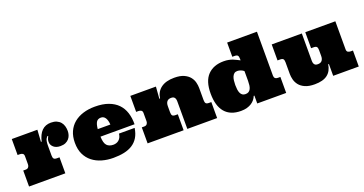

<svg xmlns="http://www.w3.org/2000/svg" viewBox="-38 -1372 3872 2045"><g transform="rotate(-20 1898.5 -349.0)"><path d="M330.1 -538.1 321.8 -403.8H330.1Q347.2 -481 387 -520.5Q426.8 -560.1 490.2 -560.1Q527.8 -560.1 554.9 -548.1Q582 -536.1 598.6 -516.1Q615.2 -496.1 622.6 -470Q629.9 -443.8 629.9 -416Q629.9 -393.1 623 -370.6Q616.2 -348.1 601.1 -330.1Q585.9 -312 562 -301Q538.1 -290 502.9 -290Q454.1 -290 426 -314.9Q397.9 -339.8 397.9 -375Q397.9 -392.1 401.9 -404.1Q405.8 -416 409.9 -423.6Q414.1 -431.2 415.5 -434.6Q417 -438 412.1 -438Q401.9 -438 389.9 -414.6Q377.9 -391.1 377.9 -340.8V-229Q377.9 -203.1 387 -192.1Q396 -181.2 421.9 -181.2H451.2V0H40V-181.2H68.8Q88.9 -181.2 99.4 -194.1Q109.9 -207 109.9 -225.1V-317.9Q109.9 -340.8 96.4 -348.9Q83 -356.9 65.9 -356.9H40V-538.1Z M936.5 -238.8Q938.5 -166 964.1 -138.4Q989.7 -110.8 1037.6 -110.8Q1053.7 -110.8 1069.1 -115.5Q1084.5 -120.1 1097.7 -130.6Q1110.8 -141.1 1120.4 -158.4Q1129.9 -175.8 1132.8 -202.1H1310.5Q1300.8 -139.2 1274.7 -96.7Q1248.5 -54.2 1207.5 -28.1Q1166.5 -2 1112.1 9.5Q1057.6 21 990.7 21Q921.9 21 861.3 3.4Q800.8 -14.2 755.1 -50Q709.5 -85.9 683.6 -140.4Q657.7 -194.8 657.7 -270Q657.7 -341.8 682.1 -396Q706.5 -450.2 750.7 -486.6Q794.9 -522.9 855.2 -541.5Q915.5 -560.1 987.8 -560.1Q1076.7 -560.1 1140.6 -536.6Q1204.6 -513.2 1245.1 -471.2Q1285.6 -429.2 1304.7 -370.1Q1323.7 -311 1322.8 -238.8ZM1008.8 -428.2Q974.6 -428.2 958.3 -404.1Q941.9 -379.9 936.5 -324.2H1079.6Q1076.7 -372.1 1059.1 -400.1Q1041.5 -428.2 1008.8 -428.2Z M1834 -312Q1834 -331.1 1829.3 -342.5Q1824.7 -354 1817.6 -360.1Q1810.5 -366.2 1801.8 -368.2Q1793 -370.1 1784.7 -370.1Q1752.9 -370.1 1737.3 -351.6Q1721.7 -333 1721.7 -298.8V-229Q1721.7 -203.1 1730.7 -192.1Q1739.7 -181.2 1765.6 -181.2H1792V0H1383.8V-181.2H1412.6Q1432.6 -181.2 1443.1 -194.1Q1453.6 -207 1453.6 -225.1V-317.9Q1453.6 -340.8 1440.2 -348.9Q1426.8 -356.9 1409.7 -356.9H1383.8V-538.1H1673.8L1663.6 -403.8H1671.9Q1682.6 -479 1737.8 -519.5Q1793 -560.1 1887.7 -560.1Q1954.6 -560.1 1996.6 -541Q2038.6 -522 2061.8 -492.9Q2085 -463.9 2093.3 -429.9Q2101.6 -396 2101.6 -366.2V-229Q2101.6 -203.1 2110.6 -192.1Q2119.6 -181.2 2145.5 -181.2H2171.9V0H1834Z M2884.8 -719.2V-221.2Q2884.8 -201.2 2895.8 -191.2Q2906.7 -181.2 2926.8 -181.2H2954.6V0H2626.5V-88.9H2618.7Q2610.8 -67.9 2595.7 -48.8Q2580.6 -29.8 2558.6 -15.4Q2536.6 -1 2506.6 7.6Q2476.6 16.1 2438.5 16.1Q2318.8 16.1 2257.3 -56.4Q2195.8 -128.9 2195.8 -269Q2195.8 -409.2 2261.7 -477.1Q2327.6 -544.9 2442.9 -544.9Q2473.6 -544.9 2498 -540Q2522.5 -535.2 2542.5 -527.6Q2562.5 -520 2580.6 -510.5Q2598.6 -501 2616.7 -492.2V-509.8Q2616.7 -536.1 2607.7 -547.1Q2598.6 -558.1 2572.8 -558.1H2546.9V-719.2ZM2473.6 -264.2Q2473.6 -237.8 2476.6 -214.4Q2479.5 -190.9 2487.5 -173.3Q2495.6 -155.8 2509 -146Q2522.5 -136.2 2544.4 -136.2Q2566.4 -136.2 2580.6 -145.5Q2594.7 -154.8 2602.8 -171.4Q2610.8 -188 2613.8 -210.9Q2616.7 -233.9 2616.7 -259.8V-370.1Q2604.5 -381.8 2584 -389.9Q2563.5 -397.9 2544.4 -397.9Q2522.5 -397.9 2509 -387Q2495.6 -376 2487.5 -357.4Q2479.5 -338.9 2476.6 -314.5Q2473.6 -290 2473.6 -264.2Z M3707.5 -220.2Q3707.5 -196.8 3720.9 -189Q3734.4 -181.2 3751.5 -181.2H3777.3V0H3487.3V-133.8H3479.5Q3468.3 -59.1 3418.5 -20.5Q3368.7 18.1 3273.4 18.1Q3206.5 18.1 3164.6 -1Q3122.6 -20 3099.6 -49.1Q3076.7 -78.1 3068.1 -112.1Q3059.6 -146 3059.6 -175.8V-309.1Q3059.6 -335 3050.5 -345.9Q3041.5 -356.9 3015.6 -356.9H2986.3V-538.1H3327.6V-230Q3327.6 -210.9 3332 -199.5Q3336.4 -188 3343.5 -181.9Q3350.6 -175.8 3359.6 -173.8Q3368.7 -171.9 3376.5 -171.9Q3408.7 -171.9 3424.1 -190.4Q3439.5 -209 3439.5 -243.2V-309.1Q3439.5 -335 3430.4 -345.9Q3421.4 -356.9 3395.5 -356.9H3366.7V-538.1H3707.5Z"/></g></svg>

Font: Ultra
Style: Regular
Weight: 400
Designer: Astigmatic (AOETI)
Foundry: Astigmatic (AOETI)
Version: Version 1.001